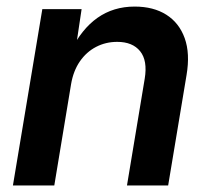

<svg xmlns="http://www.w3.org/2000/svg" viewBox="-20 -567 644 587"><path d="M197.3 -309.6 146 0H19.5L109.4 -539.1H229.5L209.5 -405.3L195.3 -409.2Q229.5 -478.5 278.3 -512.7Q327.1 -546.9 391.6 -546.9Q449.2 -546.9 488.5 -522Q527.8 -497.1 544.7 -450.2Q561.5 -403.3 550.3 -337.4L494.1 0H368.2L422.4 -326.2Q431.6 -381.8 408.4 -410.4Q385.3 -439 338.4 -439Q303.2 -439 273.7 -423.6Q244.1 -408.2 224.1 -379.2Q204.1 -350.1 197.3 -309.6Z"/></svg>

Font: Inter 18pt SemiBold
Style: Italic
Weight: 600
Italic angle: -9.3988°
Designer: Rasmus Andersson
Foundry: rsms
Version: Version 4.001;git-66647c0bb